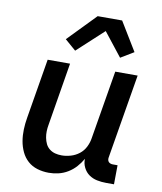

<svg xmlns="http://www.w3.org/2000/svg" viewBox="-86 -834 771 912"><g transform="rotate(10 300.0 -378.5)"><path d="M211 8Q182 8 155.5 0Q129 -8 109.5 -25.5Q90 -43 78.5 -67.5Q67 -92 62.5 -119Q58 -146 59 -174.5Q60 -203 65 -232L113 -520H221L171 -217Q168 -201 167.5 -185Q167 -169 170 -153.5Q173 -138 179.5 -124.5Q186 -111 198 -101.5Q210 -92 225 -88Q240 -84 257 -84Q278 -84 300.5 -90.5Q323 -97 341.5 -111.5Q360 -126 370.5 -147.5Q381 -169 384 -191L439 -520H547L479 -113Q478 -107 479 -101.5Q480 -96 483.5 -92Q487 -88 492.5 -86Q498 -84 504 -84H527L526 8H488Q465 8 443.5 3.5Q422 -1 405 -13Q388 -25 378 -45Q368 -65 369 -87Q357 -66 340.5 -47.5Q324 -29 302.5 -16Q281 -3 257.5 2.5Q234 8 211 8ZM234 -585 181 -631 311 -765H429L513 -627L450 -589L361 -702Z"/></g></svg>

Font: Iosevka Semibold Extended
Style: Italic
Weight: 600
Width: 7
Italic angle: -9°
Monospace: yes
Designer: Belleve Invis
Foundry: Belleve Invis
Version: Version 32.5.0; ttfautohint (v1.8.4)